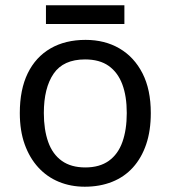

<svg xmlns="http://www.w3.org/2000/svg" viewBox="-20 -763 645 727"><path d="M551 -335Q551 -268 533.5 -216.5Q516 -165 483.5 -129Q451 -93 404.5 -74.5Q358 -56 301 -56Q248 -56 203 -74.5Q158 -93 125 -129Q92 -165 73.5 -216.5Q55 -268 55 -335Q55 -424 85 -485.5Q115 -547 171 -579.5Q227 -612 304 -612Q377 -612 432.5 -579.5Q488 -547 519.5 -485.5Q551 -424 551 -335ZM146 -335Q146 -272 162.5 -225.5Q179 -179 214 -154Q249 -129 303 -129Q357 -129 392 -154Q427 -179 443.5 -225.5Q460 -272 460 -335Q460 -399 443 -444Q426 -489 391.5 -513.5Q357 -538 302 -538Q220 -538 183 -484Q146 -430 146 -335ZM451 -743V-672H154V-743Z"/></svg>

Font: Noto Sans Malayalam UI
Style: Regular
Weight: 400
Designer: Jelle Bosma - Monotype Design Team
Foundry: Monotype Imaging Inc.
Version: Version 2.104